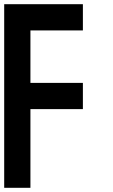

<svg xmlns="http://www.w3.org/2000/svg" viewBox="-20 -895 540 915"><path d="M0 0V-875H375V-750H125V-500H375V-375H125V0Z"/></svg>

Font: Galmuri7 Regular
Style: Regular
Weight: 400
Designer: Lee Minseo (quiple)
Version: Version 2.399;hotconv 1.1.1;makeotfexe 2.6.0 DEVELOPMENT